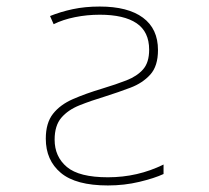

<svg xmlns="http://www.w3.org/2000/svg" viewBox="-20 -557 640 587"><path d="M310 10Q212 10 166 -28.5Q120 -67 120 -133Q120 -181 142 -209Q164 -237 203 -254Q242 -271 292 -286Q335 -299 367 -311.5Q399 -324 417.5 -345Q436 -366 436 -405Q436 -460 397.5 -486Q359 -512 285 -512Q246 -512 209 -504.5Q172 -497 144 -483L133 -508Q165 -521 202.5 -529Q240 -537 285 -537Q371 -537 417 -503Q463 -469 463 -404Q463 -355 439.5 -329Q416 -303 379 -289Q342 -275 301 -262Q258 -249 223 -235Q188 -221 167.5 -197Q147 -173 147 -130Q147 -78 184.5 -46.5Q222 -15 310 -15Q401 -15 480 -54V-25Q452 -12 406 -1Q360 10 310 10Z"/></svg>

Font: Noto Sans Mono Thin
Style: Regular
Weight: 100
Designer: Monotype Design Team
Foundry: Monotype Imaging Inc.
Version: Version 2.014